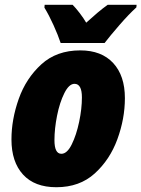

<svg xmlns="http://www.w3.org/2000/svg" viewBox="-20 -774 592 804"><path d="M418 -594Q441 -624 480.5 -669.5Q520 -715 551 -743L552 -754H431Q410 -739 387.5 -720Q365 -701 341 -679Q330 -698 313.5 -719.5Q297 -741 284 -754H167L166 -742Q185 -711 204 -669Q223 -627 234 -594ZM503 -363Q503 -457 454 -510Q405 -563 316 -563Q217 -563 153 -504.5Q89 -446 58.5 -360Q28 -274 28 -190Q28 -96 76.5 -43Q125 10 216 10Q313 10 376.5 -47.5Q440 -105 471.5 -191Q503 -277 503 -363ZM208 -187Q208 -235 219 -290Q230 -345 249.5 -384Q269 -423 292 -423Q323 -423 323 -366Q323 -319 311.5 -264Q300 -209 280.5 -169.5Q261 -130 237 -130Q208 -130 208 -187Z"/></svg>

Font: Noto Sans Display SemiCondensed Black
Style: Italic
Weight: 900
Width: 4
Designer: Monotype Design team
Foundry: Monotype Imaging Inc.
Version: 1.000